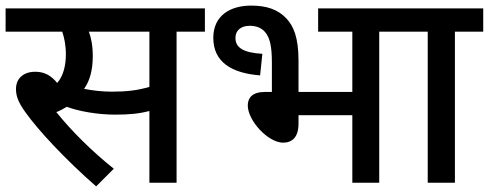

<svg xmlns="http://www.w3.org/2000/svg" viewBox="-20 -652 1744 685"><path d="M610 -539H711V-622H0V-539H202C209 -519 215 -491 215 -458C215 -421 207 -382 184 -356C163 -382 139 -396 106 -396C56 -396 37 -364 37 -336C37 -313 42 -291 71 -251C116 -188 211 -85 323 13L386 -50C307 -113 234 -186 181 -252C194 -257 207 -264 218 -271C261 -255 328 -243 391 -243C439 -243 475 -246 513 -256V0H610ZM379 -325C345 -325 310 -329 280 -335C300 -363 311 -401 311 -452C311 -490 305 -518 297 -539H513V-342C469 -329 430 -325 379 -325Z M876 -632C802 -632 741 -597 741 -517C741 -430 807 -391 908 -383L916 -460C846 -464 820 -483 820 -517C820 -542 838 -560 871 -560C897 -560 917 -551 930 -532C943 -513 950 -486 950 -428V-324H926C879 -324 864 -302 864 -276C864 -221 937 -143 990 -143C1022 -143 1045 -162 1045 -211V-241H1237V0H1333V-539H1434V-622H1115V-539H1237V-324H1045V-436C1045 -519 1027 -559 1002 -586C971 -619 930 -632 876 -632Z M1603 -539H1704V-622H1420V-539H1506V0H1603Z"/></svg>

Font: Noto Sans Medium
Style: Italic
Weight: 500
Italic angle: -12°
Designer: Monotype Design Team
Foundry: Monotype Imaging Inc.
Version: Version 2.013